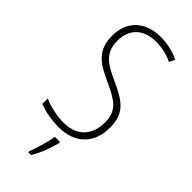

<svg xmlns="http://www.w3.org/2000/svg" viewBox="-298 -769 1035 1035"><g transform="rotate(45 219.5 -251.5)"><path d="M394 -186C394 -297 333 -333 231 -380C149 -417 90 -449 90 -544C90 -635 149 -688 241 -688C278 -688 323 -681 368 -659L383 -692C345 -711 294 -724 241 -724C131 -724 51 -660 51 -543C51 -428 119 -390 209 -349C307 -304 355 -275 355 -184C355 -86 296 -26 198 -26C143 -26 87 -40 45 -58V-17C87 0 141 10 197 10C316 10 394 -60 394 -186ZM258 70V61H218C213 102 190 177 176 212V221H197C225 176 246 117 258 70Z"/></g></svg>

Font: Noto Sans Georgian Condensed ExtraLight
Style: Regular
Weight: 200
Width: 3
Designer: Monotype Design Team, Akaki Razmadze
Foundry: Google LLC
Version: Version 2.005